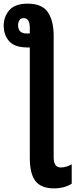

<svg xmlns="http://www.w3.org/2000/svg" viewBox="-30 -789 412 1049"><path d="M121.1 -769Q199.7 -769 231.4 -722.4Q263.2 -675.8 263.2 -592.8V70.8Q263.2 126 301.8 126Q317.9 126 332.8 121.3Q347.7 116.7 361.8 108.9V214.8Q321.8 240.2 264.2 240.2Q196.3 240.2 164.6 201.2Q132.8 162.1 132.8 73.2V-529.8H116.2Q48.3 -530.8 19.3 -564.7Q-9.8 -598.6 -9.8 -648.9Q-9.8 -697.8 21 -733.4Q51.8 -769 121.1 -769ZM99.1 -689.9Q83.5 -689.9 76.2 -678.5Q68.8 -667 68.8 -651.9Q68.8 -606 115.2 -606H132.8V-637.2Q132.8 -689.9 99.1 -689.9Z"/></svg>

Font: Open Sans Condensed
Style: Bold
Weight: 700
Width: 3
Designer: Monotype Design Team
Foundry: Monotype Imaging Inc.
Version: Version 3.003; ttfautohint (v1.8.4)